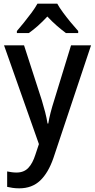

<svg xmlns="http://www.w3.org/2000/svg" viewBox="-20 -786 517 1046"><path d="M2 -539H111L208 -239Q218 -206 226 -175Q234 -144 239 -113H243Q247 -139 255.5 -172Q264 -205 275 -239L367 -539H476L271 75Q243 156 198.5 198Q154 240 85 240Q65 240 48.5 237.5Q32 235 19 232V148Q29 150 42.5 152Q56 154 70 154Q110 154 134 129Q158 104 173 56L192 -1ZM292 -766Q304 -744 324 -717Q344 -690 365.5 -664Q387 -638 406 -617V-606H339Q316 -623 289.5 -646Q263 -669 238 -696Q186 -640 137 -606H72V-617Q90 -638 111.5 -664.5Q133 -691 152.5 -717.5Q172 -744 184 -766Z"/></svg>

Font: Noto Sans Gurmukhi UI SemiCondensed Medium
Style: Regular
Weight: 500
Width: 4
Designer: Jelle Bosma - Monotype Design Team
Foundry: Monotype Imaging Inc.
Version: Version 2.004; ttfautohint (v1.8.4.7-5d5b)